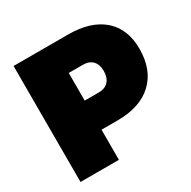

<svg xmlns="http://www.w3.org/2000/svg" viewBox="-157 -853 999 1005"><g transform="rotate(-30 343.0 -350.5)"><path d="M666 -450Q666 -323 591 -252.5Q516 -182 379 -182H282V0H50V-701H379Q516 -701 591 -635.5Q666 -570 666 -450ZM446 -443Q446 -482 425.5 -503.5Q405 -525 367 -525H282V-358H367Q405 -358 425.5 -380.5Q446 -403 446 -443Z"/></g></svg>

Font: TypoPRO Montserrat Alternates
Style: Regular
Weight: 900
Designer: Julieta Ulanovsky
Foundry: Julieta Ulanovsky
Version: Version 6.001